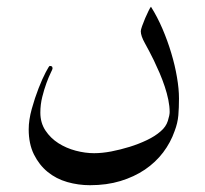

<svg xmlns="http://www.w3.org/2000/svg" viewBox="-20 -485 600 562"><path d="M503.9 -196.8Q503.9 -169.9 502 -147.2Q500 -124.5 491.2 -101.6Q479.5 -67.9 457.5 -38.8Q435.5 -9.8 404.1 11.5Q372.6 32.7 332.5 44.9Q292.5 57.1 243.2 57.1Q209.5 57.1 177 47.9Q144.5 38.6 119.6 18.3Q94.7 -2 79.3 -33Q64 -64 64 -106.4Q64 -133.8 73 -166.3Q82 -198.7 93 -226.8Q104 -254.9 113.8 -273.4Q123.5 -292 125.5 -292Q128.9 -292 131.3 -290.8Q133.8 -289.6 133.8 -284.2Q133.8 -282.7 128.2 -271.2Q122.6 -259.8 116 -241.9Q109.4 -224.1 103.8 -201.7Q98.1 -179.2 98.1 -155.3Q98.1 -125.5 113 -103Q127.9 -80.6 150.9 -65.9Q173.8 -51.3 201.7 -43.9Q229.5 -36.6 255.4 -36.6Q278.8 -36.6 305.7 -41.7Q332.5 -46.9 359.4 -55.2Q386.2 -63.5 410.2 -75Q434.1 -86.4 450.2 -100.6Q465.8 -113.8 471.2 -130.9Q476.6 -147.9 476.6 -157.2Q476.6 -173.8 472.7 -192.9Q468.8 -211.9 462.2 -231.7Q455.6 -251.5 447.3 -271L430.2 -308.6Q416.5 -336.4 404.3 -358.2Q392.1 -379.9 392.1 -393.6Q392.1 -397.9 396 -408.9Q399.9 -419.9 405 -431.9Q410.2 -443.8 415 -453.6Q419.9 -463.4 421.9 -465.3Q440.4 -436 455.6 -400.6Q470.7 -365.2 481.4 -329.3Q492.2 -293.5 498 -259Q503.9 -224.6 503.9 -196.8Z"/></svg>

Font: Simplified Naskh
Style: Regular
Weight: 400
Designer: SIL International
Foundry: Arabeyes
Version: 1.02_alpha